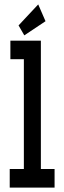

<svg xmlns="http://www.w3.org/2000/svg" viewBox="-20 -849 290 869"><path d="M24 0V-84H88V-581H27V-665H165V-84H227V0ZM90 -689 64 -734 153 -829 186 -753Z"/></svg>

Font: Inconsolata UltraCondensed ExtraBold
Style: Regular
Weight: 800
Width: 1
Monospace: yes
Designer: Raph Levien, Cyreal, Brenton Simpson
Foundry: Raph Levien, Cyreal, Google
Version: Version 3.001; ttfautohint (v1.8.2.53-6de2)